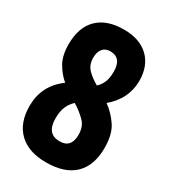

<svg xmlns="http://www.w3.org/2000/svg" viewBox="-178 -798 793 897"><g transform="rotate(30 218.5 -350.0)"><path d="M420 -185Q420 -90 368 -40Q316 10 216 10Q121 10 69.5 -40Q18 -90 18 -181Q18 -235 40 -279Q62 -323 108 -357Q76 -384 54 -422.5Q32 -461 32 -522Q32 -613 81.5 -661.5Q131 -710 223 -710Q308 -710 356 -664Q404 -618 404 -537Q404 -491 384.5 -449.5Q365 -408 323 -372Q362 -344 391 -301.5Q420 -259 420 -185ZM163 -524Q163 -486 186 -462.5Q209 -439 243 -420Q263 -440 271 -462Q279 -484 279 -515Q279 -590 218 -590Q191 -590 177 -572.5Q163 -555 163 -524ZM152 -191Q152 -107 222 -107Q284 -107 284 -178Q284 -222 257.5 -248.5Q231 -275 194 -298Q172 -277 162 -252Q152 -227 152 -191Z"/></g></svg>

Font: Georama Condensed
Style: Bold
Weight: 700
Width: 3
Designer: Jean-Baptiste Levee
Foundry: Production Type
Version: Version 1.000